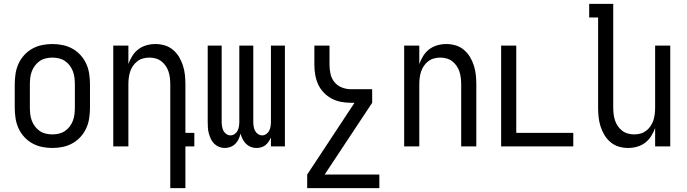

<svg xmlns="http://www.w3.org/2000/svg" viewBox="-20 -755 3540 990"><path d="M250 8Q223 8 196.5 2.5Q170 -3 146.5 -16Q123 -29 104.5 -49.5Q86 -70 75 -94.5Q64 -119 60 -146Q56 -173 56 -200V-320Q56 -347 60 -374Q64 -401 75 -425.5Q86 -450 104.5 -470.5Q123 -491 146.5 -504Q170 -517 196.5 -522.5Q223 -528 250 -528Q277 -528 303.5 -522.5Q330 -517 353.5 -504Q377 -491 395.5 -470.5Q414 -450 425 -425.5Q436 -401 440 -374Q444 -347 444 -320V-200Q444 -173 440 -146Q436 -119 425 -94.5Q414 -70 395.5 -49.5Q377 -29 353.5 -16Q330 -3 303.5 2.5Q277 8 250 8ZM250 -62Q267 -62 284 -66Q301 -70 315 -79.5Q329 -89 339.5 -103Q350 -117 356 -133Q362 -149 364 -166Q366 -183 366 -200V-320Q366 -337 364 -354Q362 -371 356 -387Q350 -403 339.5 -417Q329 -431 315 -440.5Q301 -450 284 -454Q267 -458 250 -458Q233 -458 216 -454Q199 -450 185 -440.5Q171 -431 160.5 -417Q150 -403 144 -387Q138 -371 136 -354Q134 -337 134 -320V-200Q134 -183 136 -166Q138 -149 144 -133Q150 -117 160.5 -103Q171 -89 185 -79.5Q199 -70 216 -66Q233 -62 250 -62Z M858 215V-320Q858 -337 856 -353.5Q854 -370 849 -385.5Q844 -401 834.5 -415Q825 -429 812 -439Q799 -449 783 -453.5Q767 -458 750 -458Q733 -458 717 -453.5Q701 -449 688 -439Q675 -429 665.5 -415Q656 -401 651 -385.5Q646 -370 644 -353.5Q642 -337 642 -320V0H564V-520H642V-425Q650 -447 662.5 -467Q675 -487 693.5 -501Q712 -515 735 -521.5Q758 -528 781 -528Q806 -528 829.5 -521Q853 -514 872 -498Q891 -482 903.5 -461Q916 -440 923.5 -416.5Q931 -393 933.5 -368.5Q936 -344 936 -320V-70H982V0H936V215Z M1139 8Q1124 8 1110 2.5Q1096 -3 1085 -13.5Q1074 -24 1067.5 -38Q1061 -52 1057 -66.5Q1053 -81 1052 -96Q1051 -111 1051 -126V-520H1123V-126Q1123 -115 1125 -103Q1127 -91 1132 -81Q1137 -71 1147 -64Q1157 -57 1168 -57Q1180 -57 1190 -64Q1200 -71 1205 -81Q1210 -91 1212 -103Q1214 -115 1214 -126V-520H1286V-126Q1286 -115 1288 -103Q1290 -91 1295 -81Q1300 -71 1310 -64Q1320 -57 1332 -57Q1343 -57 1353 -64Q1363 -71 1368 -81Q1373 -91 1375 -103Q1377 -115 1377 -126V-520H1449V0H1377V-46Q1372 -35 1365 -24.5Q1358 -14 1348.5 -6.5Q1339 1 1327 4.5Q1315 8 1302 8Q1287 8 1273 2.5Q1259 -3 1248.5 -13.5Q1238 -24 1231 -38Q1224 -52 1220 -66Q1217 -52 1210.5 -38Q1204 -24 1193.5 -13.5Q1183 -3 1168.5 2.5Q1154 8 1139 8Z M1936 215H1564V145L1808 -225H1789Q1763 -225 1737.5 -230Q1712 -235 1689.5 -247Q1667 -259 1649 -278Q1631 -297 1620.5 -320Q1610 -343 1605.5 -368.5Q1601 -394 1601 -420V-520H1679V-420Q1679 -396 1684.5 -372.5Q1690 -349 1705 -331Q1720 -313 1742.5 -304Q1765 -295 1789 -295H1899V-225L1654 145H1936Z M2064 0V-520H2142V-425Q2150 -447 2162.5 -467Q2175 -487 2193.5 -501Q2212 -515 2235 -521.5Q2258 -528 2281 -528Q2306 -528 2329.5 -521Q2353 -514 2372 -498Q2391 -482 2403.5 -461Q2416 -440 2423.5 -416.5Q2431 -393 2433.5 -368.5Q2436 -344 2436 -320V0H2358V-320Q2358 -337 2356 -353.5Q2354 -370 2349 -385.5Q2344 -401 2334.5 -415Q2325 -429 2312 -439Q2299 -449 2283 -453.5Q2267 -458 2250 -458Q2233 -458 2217 -453.5Q2201 -449 2188 -439Q2175 -429 2165.5 -415Q2156 -401 2151 -385.5Q2146 -370 2144 -353.5Q2142 -337 2142 -320V0Z M2564 0V-520H2642V-70H2936V0Z M3219 8Q3194 8 3170.5 1Q3147 -6 3128 -22Q3109 -38 3096.5 -59Q3084 -80 3076.5 -103.5Q3069 -127 3066.5 -151.5Q3064 -176 3064 -200V-665H3018V-735H3142V-200Q3142 -183 3144 -166.5Q3146 -150 3151 -134.5Q3156 -119 3165.5 -105Q3175 -91 3188 -81Q3201 -71 3217 -66.5Q3233 -62 3250 -62Q3267 -62 3283 -66.5Q3299 -71 3312 -81Q3325 -91 3334.5 -105Q3344 -119 3349 -134.5Q3354 -150 3356 -166.5Q3358 -183 3358 -200V-520H3436V0H3358V-95Q3350 -73 3337.5 -53Q3325 -33 3306.5 -19Q3288 -5 3265 1.5Q3242 8 3219 8Z"/></svg>

Font: Iosevka srxl
Style: Regular
Weight: 400
Monospace: yes
Designer: Belleve Invis
Foundry: Belleve Invis
Version: Version 33.0.1; ttfautohint (v1.8.3)